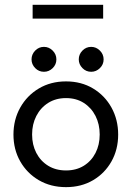

<svg xmlns="http://www.w3.org/2000/svg" viewBox="-20 -757 540 789"><path d="M251.3 12Q188.4 12 139.6 -16.5Q90.9 -45 63.1 -93.9Q35.3 -142.9 35.3 -204Q35.3 -265.1 63.1 -314.8Q90.9 -364.4 139.6 -393.4Q188.4 -422.5 251.3 -422.5Q314.1 -422.5 362.5 -393.4Q410.8 -364.4 438.2 -314.8Q465.6 -265.1 465.6 -204Q465.6 -142.9 438.2 -93.9Q410.8 -45 362.5 -16.5Q314.1 12 251.3 12ZM251.3 -56.6Q293.1 -56.6 324.3 -75.8Q355.4 -95.1 372.6 -128.6Q389.7 -162.1 389.7 -204.3Q389.7 -246.4 372.6 -280.3Q355.4 -314.2 324.3 -334.1Q293.1 -353.9 251.3 -353.9Q209.4 -353.9 178 -334.1Q146.6 -314.2 129.2 -280.3Q111.9 -246.4 111.9 -204.3Q111.9 -162.1 129.2 -128.6Q146.6 -95.1 178 -75.8Q209.4 -56.6 251.3 -56.6ZM160.6 -564.4Q181.2 -564.4 196.5 -549.1Q211.7 -533.9 211.7 -512.9Q211.7 -491.9 196.5 -477Q181.2 -462 160.6 -462Q139.4 -462 124.5 -477.3Q109.6 -492.6 109.6 -512.9Q109.6 -533.6 124.5 -549Q139.4 -564.4 160.6 -564.4ZM354.6 -564.4Q375.3 -564.4 390.5 -549.1Q405.8 -533.9 405.8 -512.9Q405.8 -491.9 390.5 -477Q375.3 -462 354.6 -462Q333.5 -462 318.6 -477.3Q303.7 -492.6 303.7 -512.9Q303.7 -533.6 318.6 -549Q333.5 -564.4 354.6 -564.4ZM114.1 -680.6V-737.3H403.9V-680.6Z"/></svg>

Font: League Spartan Extralight
Style: Regular
Weight: 200
Foundry: The League of Moveable Type
Version: Version 2.300; ttfautohint (v1.8.3)